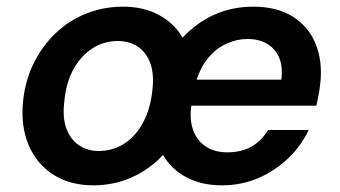

<svg xmlns="http://www.w3.org/2000/svg" viewBox="-20 -544 1021 576"><path d="M260 12Q190 12 140 -20Q90 -52 66 -108.5Q42 -165 49 -238Q55 -301 80.5 -353Q106 -405 146 -443.5Q186 -482 238 -503Q290 -524 349 -524Q410 -524 456 -499.5Q502 -475 528 -431Q568 -475 622 -499.5Q676 -524 740 -524Q811 -524 858.5 -494Q906 -464 927 -412Q948 -360 941 -295Q940 -284 938 -271.5Q936 -259 933.5 -247.5Q931 -236 929 -227H554Q548 -185 559.5 -153.5Q571 -122 597.5 -104.5Q624 -87 661 -87Q706 -87 736 -105Q766 -123 784 -154H906Q884 -107 845 -69.5Q806 -32 755.5 -10Q705 12 645 12Q585 12 539.5 -12Q494 -36 469 -79Q429 -36 375.5 -12Q322 12 260 12ZM276 -91Q318 -91 352.5 -113Q387 -135 409 -176Q431 -217 437 -272Q443 -321 431 -354Q419 -387 393.5 -404Q368 -421 333 -421Q292 -421 257.5 -399Q223 -377 200.5 -336.5Q178 -296 173 -240Q167 -192 179 -159Q191 -126 216.5 -108.5Q242 -91 276 -91ZM570 -305H824Q829 -344 817.5 -371Q806 -398 781.5 -412.5Q757 -427 723 -427Q690 -427 659.5 -413Q629 -399 606 -372Q583 -345 570 -305Z"/></svg>

Font: DM Sans 12pt SemiBold
Style: Italic
Weight: 600
Italic angle: -10°
Version: Version 4.004;gftools[0.9.30]